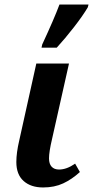

<svg xmlns="http://www.w3.org/2000/svg" viewBox="-20 -816 410 846"><path d="M52 -102Q52 -143 65 -198L140 -536H284L209 -202Q196 -147 196 -118Q196 -94 207.5 -81.5Q219 -69 240 -69Q274 -69 311 -95L332 -58Q297 -26 258.5 -8Q220 10 170 10Q116 10 84 -18.5Q52 -47 52 -102ZM166 -620Q219 -734 242 -796H370L367 -784Q346 -748 306 -696.5Q266 -645 230 -606H163Z"/></svg>

Font: Noto Serif Narrow
Style: Bold Italic
Weight: 700
Width: 4
Italic angle: -12°
Designer: Monotype Design Team
Foundry: Monotype Imaging Inc.
Version: Version 1.001